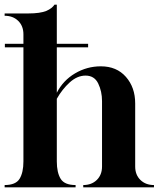

<svg xmlns="http://www.w3.org/2000/svg" viewBox="-20 -808 684 828"><path d="M0 0V-10Q48 -10 64.5 -37Q81 -64 81 -112V-604H1V-619H81V-660Q81 -696 58.5 -718Q36 -740 0 -740V-750H102Q153 -750 180 -761Q205 -772 215 -788H225V-619H360V-604H225V-408Q252 -461 303.5 -491.5Q355 -522 415 -522Q483 -522 523 -476.5Q563 -431 563 -362V-90Q563 -54 585.5 -32Q608 -10 644 -10V0H339V-10Q375 -10 397.5 -32Q420 -54 420 -90V-372Q420 -414 403.5 -448Q387 -482 349 -482Q313 -482 280.5 -452.5Q248 -423 225 -382V-112Q225 -64 241.5 -37Q258 -10 306 -10V0Z"/></svg>

Font: Gloock
Style: Regular
Weight: 400
Designer: Duarte Pinto
Foundry: Duarte Pinto
Version: Version 1.000